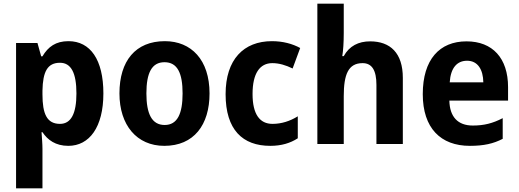

<svg xmlns="http://www.w3.org/2000/svg" viewBox="-20 -780 2813 1040"><path d="M351 -557C282 -557 241 -527 210 -475H203L183 -547H67V240H210V27C210 -1 207 -33 205 -64H210C238 -22 281 10 350 10C464 10 540 -91 540 -274C540 -457 469 -557 351 -557ZM305 -440C365 -440 394 -385 394 -274C394 -165 365 -109 305 -109C234 -109 210 -163 210 -269V-289C212 -392 237 -440 305 -440Z M1115 -274C1115 -456 1016 -557 873 -557C714 -557 627 -450 627 -274C627 -102 721 10 870 10C1030 10 1115 -103 1115 -274ZM773 -274C773 -385 802 -443 871 -443C941 -443 969 -384 969 -274C969 -164 941 -103 872 -103C802 -103 773 -164 773 -274Z M1444 10C1505 10 1553 -5 1593 -31V-150C1551 -124 1505 -109 1456 -109C1387 -109 1348 -161 1348 -271C1348 -382 1387 -438 1455 -438C1492 -438 1528 -427 1565 -409L1606 -520C1564 -543 1512 -557 1453 -557C1300 -557 1202 -458 1202 -270C1202 -77 1294 10 1444 10Z M1842 -601V-760H1699V0H1842V-259C1842 -376 1866 -438 1944 -438C1995 -438 2019 -399 2019 -320V0H2162V-358C2162 -493 2094 -556 1985 -556C1922 -556 1872 -531 1842 -476H1834C1839 -506 1842 -549 1842 -601Z M2507 -556C2361 -556 2270 -458 2270 -270C2270 -86 2367 10 2525 10C2601 10 2653 -2 2703 -28V-140C2649 -112 2602 -100 2541 -100C2459 -100 2416 -148 2414 -235H2732V-308C2732 -465 2648 -556 2507 -556ZM2510 -451C2568 -451 2597 -403 2598 -334H2416C2421 -413 2456 -451 2510 -451Z"/></svg>

Font: Noto Sans Khmer SemiCondensed
Style: Bold
Weight: 700
Width: 4
Designer: Danh Hong and the Monotype Design Team
Foundry: Monotype Imaging Inc.
Version: Version 2.004